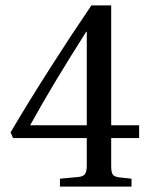

<svg xmlns="http://www.w3.org/2000/svg" viewBox="-20 -688 570 708"><path d="M19 -200 28 -179H300V-77C300 -43 289 -37 265 -35L201 -29V0H465V-29L420 -34C397 -37 390 -43 390 -77V-179H493V-226H390V-668H317C223 -530 111 -356 19 -200ZM91 -226C151 -335 221 -450 298 -571H300V-226Z"/></svg>

Font: Lingua Franca
Style: Regular
Weight: 400
Version: Version 1.19